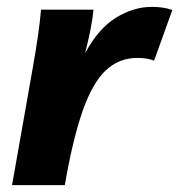

<svg xmlns="http://www.w3.org/2000/svg" viewBox="-20 -537 520 557"><path d="M427 -361Q408 -369 379 -369Q325 -369 286.5 -332.5Q248 -296 219.5 -214.5Q191 -133 168 0H15L75 -340Q85 -397 90.5 -435.5Q96 -474 99 -509H251Q249 -484 242.5 -451Q236 -418 227 -383Q266 -455 317 -486Q368 -517 420 -517Q437 -517 451.5 -515Q466 -513 480 -508Z"/></svg>

Font: Livvic
Style: Bold Italic
Weight: 700
Italic angle: -10°
Designer: Jacques Le Bailly, Baron von Fonthausen
Version: Version 1.001; ttfautohint (v1.8.2)